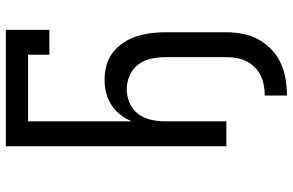

<svg xmlns="http://www.w3.org/2000/svg" viewBox="-188 -586 977 640"><g transform="rotate(-90 300.0 -266.5)"><path d="M301 202V128Q318 128 335 125Q352 122 367.5 114.5Q383 107 395.5 94.5Q408 82 415.5 66.5Q423 51 426 34Q429 17 429 0V-203Q429 -226 424 -250Q419 -274 405 -293Q391 -312 368.5 -322Q346 -332 322 -332Q298 -332 275.5 -322Q253 -312 239 -293Q225 -274 220 -250Q215 -226 215 -203V0H132V-735H520V-590H437V-661H215V-315Q223 -335 237 -353Q251 -371 269.5 -383Q288 -395 309.5 -400.5Q331 -406 354 -406Q378 -406 402 -399.5Q426 -393 445 -378Q464 -363 477.5 -342.5Q491 -322 498.5 -298.5Q506 -275 509 -251Q512 -227 512 -203V0Q512 28 506.5 55.5Q501 83 488 107Q475 131 454.5 150.5Q434 170 408.5 181.5Q383 193 355.5 197.5Q328 202 301 202Z"/></g></svg>

Font: Iosevka Meiseki Sans
Style: Regular
Weight: 400
Monospace: yes
Designer: Belleve Invis
Foundry: Belleve Invis
Version: Version 11.2.6; ttfautohint (v1.8.4)